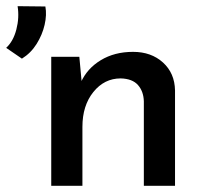

<svg xmlns="http://www.w3.org/2000/svg" viewBox="-72 -602 667 622"><path d="M-1 -412 -52 -447Q-29 -468 -19 -506.5Q-9 -545 -15 -582L75 -581Q80 -554 72.5 -521.5Q65 -489 46.5 -459.5Q28 -430 -1 -412ZM185 -418 194 -321 190 -335Q210 -380 254.5 -407Q299 -434 359 -434Q418 -434 456 -399.5Q494 -365 495 -309V0H394V-274Q393 -306 375 -326.5Q357 -347 319 -348Q266 -348 230.5 -304Q195 -260 195 -191V0H94V-418Z"/></svg>

Font: Reem Kufi Fun
Style: Regular
Weight: 400
Designer: Khaled Hosny
Version: Version 1.005